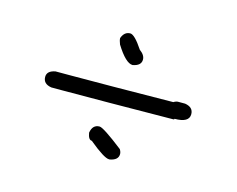

<svg xmlns="http://www.w3.org/2000/svg" viewBox="-57 -473 587 475"><g transform="rotate(15 236.5 -236.0)"><path d="M224.6 -392.6Q235.8 -392.6 257.8 -359.4Q271.5 -349.6 271.5 -337.9Q271.5 -322.3 250 -318.4Q232.4 -318.4 207 -359.4Q203.1 -369.1 203.1 -375Q209.5 -392.6 224.6 -392.6ZM382.8 -259.8H400.4Q421.9 -256.3 421.9 -238.3Q421.9 -216.8 384.8 -216.8Q384.8 -214.8 382.8 -214.8Q197.3 -212.9 97.7 -212.9H70.3Q48.8 -216.3 48.8 -234.4Q48.8 -250 70.3 -253.9H105.5Q198.2 -253.9 371.1 -255.9Q377.4 -259.8 382.8 -259.8ZM210.9 -150.4Q220.7 -150.4 273.4 -109.4Q277.3 -103 277.3 -97.7Q277.3 -82 255.9 -78.1H253.9Q241.2 -78.1 201.2 -111.3Q192.4 -111.3 189.5 -128.9Q192.9 -150.4 210.9 -150.4Z"/></g></svg>

Font: CEF Fonts CJK
Style: Regular
Weight: 400
Designer: PartyBoss (派对大魔王)
Version: Release 2.25